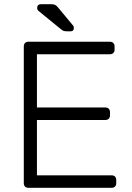

<svg xmlns="http://www.w3.org/2000/svg" viewBox="-20 -900 632 920"><path d="M116 0Q106 0 100 -6Q94 -12 94 -22V-677Q94 -688 100 -694Q106 -700 116 -700H506Q517 -700 523 -694Q529 -688 529 -677V-662Q529 -652 523 -646Q517 -640 506 -640H157V-385H484Q495 -385 501 -379Q507 -373 507 -362V-347Q507 -337 501 -331Q495 -325 484 -325H157V-60H514Q525 -60 531 -54Q537 -48 537 -37V-22Q537 -12 531 -6Q525 0 514 0ZM303 -750Q293 -750 286.5 -751.5Q280 -753 272 -760L163 -849Q158 -854 158 -861Q158 -880 177 -880H223Q238 -880 245 -876Q252 -872 260 -862L329 -779Q334 -774 334 -766Q334 -750 318 -750Z"/></svg>

Font: Rubik Light Light
Style: Regular
Weight: 300
Version: Version 2.101